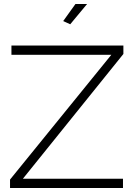

<svg xmlns="http://www.w3.org/2000/svg" viewBox="-20 -937 667 957"><path d="M414 -917 330 -816 295 -832 356 -917ZM30 0V-42L535 -664H37V-710H595V-668L94 -46H593V0Z"/></svg>

Font: Raleway
Style: Light
Weight: 300
Designer: Matt McInerney, Pablo Impallari, Rodrigo Fuenzalida
Foundry: Matt McInerney, Pablo Impallari, Rodrigo Fuenzalida
Version: Version 3.000